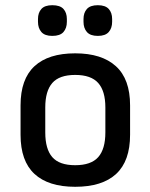

<svg xmlns="http://www.w3.org/2000/svg" viewBox="-20 -706 578 738"><path d="M269 12Q166 12 112.5 -37.5Q59 -87 59 -188V-301Q59 -402 112.5 -451.5Q166 -501 269 -501Q371 -501 425.5 -451.5Q480 -402 480 -301V-188Q480 -87 426.5 -37.5Q373 12 269 12ZM269 -71Q330 -71 357.5 -102Q385 -133 385 -197V-293Q385 -356 357.5 -387Q330 -418 269 -418Q208 -418 181 -387Q154 -356 154 -293V-197Q154 -133 181 -102Q208 -71 269 -71ZM181 -568Q152 -568 139 -583Q126 -598 126 -622V-633Q126 -657 139 -671.5Q152 -686 181 -686Q211 -686 224 -671.5Q237 -657 237 -633V-622Q237 -598 224 -583Q211 -568 181 -568ZM356 -568Q327 -568 314 -583Q301 -598 301 -622V-633Q301 -657 314 -671.5Q327 -686 356 -686Q385 -686 398 -671.5Q411 -657 411 -633V-622Q411 -598 398 -583Q385 -568 356 -568Z"/></svg>

Font: Sofia Sans Medium
Style: Regular
Weight: 500
Designer: Botio Nikoltchev, Ani Petrova
Foundry: lettersoup
Version: Version 4.101; ttfautohint (v1.8.4.7-5d5b)